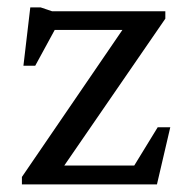

<svg xmlns="http://www.w3.org/2000/svg" viewBox="-20 -484 493 504"><path d="M37.5 0V-19.5L319.5 -432L344 -405.5H80L143 -441L72.5 -311.5H41.5L59.5 -464.5H87L116.5 -454.5H414V-435L129.5 -21.5L113 -49.5H349L312.5 -17L394 -150H427L392 0Z"/></svg>

Font: Newsreader
Style: Regular
Weight: 400
Designer: Hugues Gentile
Foundry: Production Type
Version: Version 1.003